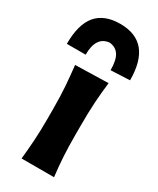

<svg xmlns="http://www.w3.org/2000/svg" viewBox="-227 -828 731 889"><g transform="rotate(30 139.0 -384.0)"><path d="M53.5 0Q59 -53.5 62.2 -103.8Q65.5 -154 65.5 -216V-266Q65.5 -340.5 61.5 -393Q57.5 -445.5 51.5 -499L228 -503.5Q221.5 -449 218 -395.5Q214.5 -342 214.5 -266V-216Q214.5 -154 217.5 -103.8Q220.5 -53.5 227 0ZM206 -560Q206 -613.5 189.2 -639.5Q172.5 -665.5 138.5 -668.5Q70 -662 70 -564.5H-30.5Q-30.5 -668.5 11.5 -718.5Q53.5 -768.5 138.5 -768.5Q307.5 -768.5 307.5 -564.5Z"/></g></svg>

Font: Commissioner Flair
Style: Bold
Weight: 700
Designer: Kostas Bartsokas
Foundry: Kostas Bartsokas
Version: Version 1.000; ttfautohint (v1.8.3)